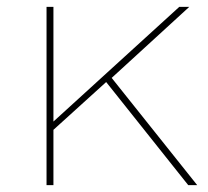

<svg xmlns="http://www.w3.org/2000/svg" viewBox="-20 -537 602 557"><path d="M128 -178 500 -517H529L304 -311L288 -299L128 -154ZM115 -517H135V0H115ZM284 -304 300 -316 552 0H526Z"/></svg>

Font: iiserrat Thin
Style: Regular
Weight: 100
Designer: Akira Ohta
Foundry: Akira Ohta
Version: Version 1.200;Glyphs 3.3.1 (3343)